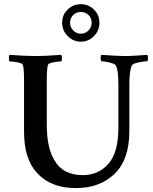

<svg xmlns="http://www.w3.org/2000/svg" viewBox="-20 -915 751 940"><path d="M338.4 -841.3Q323.2 -826.2 323.2 -803.7Q323.2 -781.2 338.9 -765.6Q354.5 -750 376 -750Q397.5 -750 413.1 -765.6Q428.7 -781.2 428.7 -803.7Q428.7 -826.2 413.6 -841.3Q398.4 -856.4 376 -856.4Q353.5 -856.4 338.4 -841.3ZM376 -894.5Q413.1 -894.5 439.9 -868.2Q466.8 -841.8 466.8 -803.7Q466.8 -765.6 439.9 -738.3Q413.1 -710.9 376 -710.9Q338.9 -710.9 311.5 -738.3Q284.2 -765.6 284.2 -803.7Q284.2 -841.8 311 -868.2Q337.9 -894.5 376 -894.5ZM154.3 -640.6Q202.1 -640.6 280.3 -646.5Q283.2 -641.6 283.2 -630.4Q283.2 -619.1 280.3 -614.3Q265.6 -614.3 241.7 -609.9Q217.8 -605.5 214.8 -597.7Q209 -580.1 209 -515.6V-305.7Q209 -192.4 245.1 -132.8Q286.1 -57.6 385.7 -57.6Q460.9 -57.6 509.8 -111.8Q558.6 -166 559.6 -285.2V-500Q559.6 -570.3 547.9 -593.8Q543 -602.5 517.1 -608.9Q491.2 -615.2 476.6 -615.2Q472.7 -620.1 472.7 -630.9Q472.7 -641.6 475.6 -646.5Q561.5 -640.6 590.8 -640.6Q616.2 -640.6 652.3 -643.1Q688.5 -645.5 701.2 -646.5Q704.1 -641.6 704.6 -631.8Q705.1 -622.1 701.2 -615.2Q685.5 -615.2 657.7 -609.4Q629.9 -603.5 625 -593.8Q613.3 -567.4 613.3 -501V-274.4Q613.3 -133.8 541 -64Q468.8 5.9 351.6 5.9Q228.5 5.9 161.1 -68.4Q97.7 -137.7 97.7 -269.5V-515.6Q97.7 -583 91.8 -597.7Q88.9 -605.5 64.9 -609.9Q41 -614.3 26.4 -614.3Q23.4 -619.1 23.4 -630.9Q23.4 -642.6 26.4 -646.5Q104.5 -640.6 154.3 -640.6Z"/></svg>

Font: Crimson
Style: Semibold
Weight: 600
Version: Version 0.8